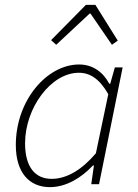

<svg xmlns="http://www.w3.org/2000/svg" viewBox="-20 -757 567 789"><path d="M185 12C251 12 313 -25 362 -77H366L355 0H387L484 -480H452L433 -413H429C404 -460 362 -492 305 -492C173 -492 45 -345 45 -161C45 -48 100 12 185 12ZM192 -22C125 -22 83 -70 83 -168C83 -313 189 -458 304 -458C350 -458 389 -433 425 -370L374 -127C317 -60 255 -22 192 -22ZM211 -573 348 -701H352L440 -573L464 -590L372 -737H333L190 -592Z"/></svg>

Font: Source Sans Pro Light
Style: Italic
Weight: 300
Italic angle: -11°
Designer: Paul D. Hunt
Foundry: Adobe Systems Incorporated
Version: Version 3.006;hotconv 1.0.111;makeotfexe 2.5.65597